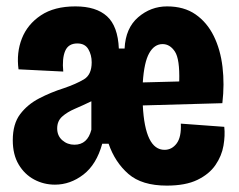

<svg xmlns="http://www.w3.org/2000/svg" viewBox="-20 -565 749 601"><path d="M152 13Q117 13 87 -3Q57 -19 38.5 -50Q20 -81 20 -126Q20 -177 43 -207.5Q66 -238 102.5 -257Q139 -276 180 -289Q218 -302 242.5 -316.5Q267 -331 267 -370Q267 -393 256.5 -411Q246 -429 222 -429Q194 -429 184 -405.5Q174 -382 178 -341L38 -348Q31 -400 48.5 -444.5Q66 -489 108 -517Q150 -545 216 -545Q281 -545 315 -514Q349 -483 352 -413H370Q373 -477 412.5 -511Q452 -545 503 -545Q556 -545 592 -520Q628 -495 649 -452.5Q670 -410 676.5 -355.5Q683 -301 676 -242L427 -235Q434 -96 495 -96Q518 -96 533 -116Q548 -136 546 -178L682 -168Q685 -141 679.5 -109Q674 -77 654.5 -48.5Q635 -20 598 -2Q561 16 502 16Q424 16 382 -20.5Q340 -57 320 -115H300Q282 -50 241 -18.5Q200 13 152 13ZM489 -427Q463 -427 447 -398.5Q431 -370 427 -307L541 -310Q543 -380 527.5 -403.5Q512 -427 489 -427ZM213 -112Q254 -112 266 -159V-248Q239 -235 214.5 -224.5Q190 -214 174.5 -200Q159 -186 159 -163Q159 -140 175 -126Q191 -112 213 -112Z"/></svg>

Font: Bricolage Grotesque 12pt Condensed ExtraBold
Style: Regular
Weight: 800
Width: 3
Designer: Mathieu Triay
Foundry: Atelier Triay
Version: Version 1.001; ttfautohint (v1.8.4.7-5d5b);gftools[0.9.33.de